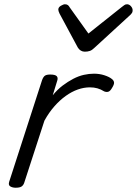

<svg xmlns="http://www.w3.org/2000/svg" viewBox="-20 -864 641 899"><path d="M53 15Q39 15 28.5 9Q18 3 23 -13L177 -489Q183 -505 191 -510Q199 -515 215 -515Q239 -515 246 -507Q253 -499 247 -483L227 -418Q249 -445 273.5 -463.5Q298 -482 323 -495Q348 -508 372.5 -513.5Q397 -519 420 -519Q446 -519 469 -511.5Q492 -504 504 -494Q513 -487 514 -478Q515 -469 505 -453Q496 -437 487 -434.5Q478 -432 468 -436Q452 -446 436 -450.5Q420 -455 401 -455Q373 -455 344.5 -445Q316 -435 288 -415Q260 -395 234.5 -366Q209 -337 188 -299L93 -7Q89 4 80.5 9.5Q72 15 53 15ZM575 -844Q585 -844 593 -835Q601 -826 601 -816Q601 -808 598 -803.5Q595 -799 591 -795L422 -640Q411 -629 400.5 -625.5Q390 -622 377 -622Q367 -622 358.5 -627Q350 -632 344 -642L259 -800Q256 -806 254.5 -811Q253 -816 253 -819Q253 -830 265 -837Q277 -844 284 -844Q293 -844 298 -840Q303 -836 306 -830L394 -707L550 -831Q557 -836 562 -840Q567 -844 575 -844Z"/></svg>

Font: Playwrite RO Light
Style: Regular
Weight: 300
Version: Version 1.002